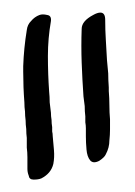

<svg xmlns="http://www.w3.org/2000/svg" viewBox="-20 -912 219 311"><path d="M153.3 -814.5Q154.3 -803.7 155.3 -793Q155.3 -782.2 156.2 -770.5Q156.2 -769.5 156.2 -767.6Q156.2 -766.6 156.2 -764.6Q157.2 -752.9 157.2 -741.2Q157.2 -729.5 158.2 -718.8Q158.2 -715.8 158.2 -713.9Q158.2 -711.9 158.2 -709Q158.2 -706.1 158.2 -702.1Q158.2 -693.4 157.2 -684.6Q157.2 -672.9 151.4 -662.1Q149.4 -657.2 140.6 -651.4Q130.9 -646.5 126 -652.3Q121.1 -658.2 120.1 -669.9Q119.1 -680.7 119.1 -691.4Q119.1 -694.3 119.1 -698.2Q119.1 -701.2 119.1 -704.1Q119.1 -709 118.2 -713.9Q118.2 -718.8 118.2 -723.6Q117.2 -731.4 117.2 -740.2Q116.2 -748 115.2 -755.9Q113.3 -783.2 112.3 -810.5Q111.3 -837.9 112.3 -865.2Q112.3 -877.9 130.9 -887.7Q137.7 -891.6 142.6 -891.6Q150.4 -891.6 150.4 -879.9Q150.4 -863.3 151.4 -847.7Q152.3 -831.1 153.3 -814.5ZM59.6 -763.7Q60.5 -754.9 60.5 -746.1Q61.5 -737.3 62.5 -729.5Q62.5 -723.6 63.5 -717.8Q63.5 -711.9 64.5 -706.1Q64.5 -702.1 64.5 -699.2Q65.4 -695.3 65.4 -691.4Q66.4 -680.7 67.4 -668.9Q68.4 -657.2 66.4 -646.5Q64.5 -638.7 59.6 -632.8Q54.7 -627 46.9 -623Q42 -621.1 35.2 -621.1Q34.2 -621.1 34.2 -621.1Q27.3 -621.1 26.4 -627.9Q24.4 -632.8 24.4 -638.7Q24.4 -643.6 24.4 -649.4Q24.4 -651.4 24.4 -653.3Q24.4 -655.3 24.4 -657.2Q24.4 -665 23.4 -672.9Q23.4 -680.7 23.4 -688.5Q22.5 -695.3 22.5 -703.1Q21.5 -710 21.5 -716.8Q20.5 -724.6 20.5 -731.4Q19.5 -738.3 19.5 -746.1Q17.6 -770.5 17.6 -795.9Q17.6 -800.8 17.6 -804.7Q18.6 -834 23.4 -863.3Q24.4 -872.1 30.3 -877.9Q36.1 -884.8 43.9 -887.7Q48.8 -889.6 56.6 -887.7Q63.5 -886.7 62.5 -877.9Q57.6 -849.6 57.6 -821.3Q57.6 -792 59.6 -763.7Z"/></svg>

Font: Mrs Husband
Style: Regular
Weight: 400
Version: Version 1.0